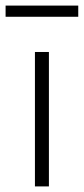

<svg xmlns="http://www.w3.org/2000/svg" viewBox="-47 -667 300 687"><path d="M78 0V-481H128V0ZM-27 -607V-647H233V-607Z"/></svg>

Font: Red Hat Text VF
Style: Regular
Weight: 300
Designer: Pentagram, MCKL
Foundry: Pentagram, MCKL
Version: Version 1.023